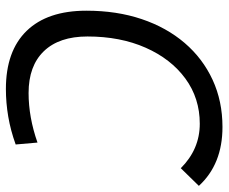

<svg xmlns="http://www.w3.org/2000/svg" viewBox="-86 -662 753 632"><g transform="rotate(-90 290.0 -346.5)"><path d="M312.5 -703.1Q437.5 -703.1 503.9 -634.8Q570.3 -566.4 570.3 -438Q570.3 -338.4 542.7 -256.3Q515.1 -174.3 464.1 -114.7Q413.1 -55.2 342.8 -22.7Q272.5 9.8 187.5 9.8Q64.9 9.8 -6.3 -67.9L51.8 -127.4Q114.3 -64.9 198.2 -64.9Q282.2 -64.9 346.9 -112.3Q411.6 -159.7 448.5 -243.2Q485.4 -326.7 485.4 -434.6Q485.4 -527.8 437 -578.1Q388.7 -628.4 299.3 -628.4Q219.7 -628.4 136.2 -599.1L129.9 -670.9Q175.8 -687.5 221.4 -695.3Q267.1 -703.1 312.5 -703.1Z"/></g></svg>

Font: Cascadia Code NF SemiLight
Style: Italic
Weight: 350
Italic angle: -10°
Monospace: yes
Designer: Aaron Bell
Foundry: Saja Typeworks
Version: Version 2404.023; ttfautohint (v1.8.4)